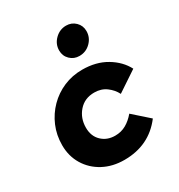

<svg xmlns="http://www.w3.org/2000/svg" viewBox="-183 -898 966 1034"><g transform="rotate(-30 300.0 -381.0)"><path d="M291 11Q218 11 161 -19.5Q104 -50 71.5 -103.5Q39 -157 39 -225Q39 -288 62 -342Q85 -396 125.5 -437Q166 -478 219.5 -501Q273 -524 335 -524Q421 -524 484 -486.5Q547 -449 577 -391L451 -307Q435 -339 404 -362Q373 -385 330 -385Q270 -385 233.5 -343.5Q197 -302 197 -243Q197 -190 230 -158.5Q263 -127 313 -127Q351 -127 381.5 -144.5Q412 -162 437 -192L534 -106Q445 11 291 11ZM361 -595Q327 -595 303.5 -618Q280 -641 280 -675Q280 -715 309.5 -744Q339 -773 379 -773Q413 -773 436.5 -750Q460 -727 460 -693Q460 -653 431 -624Q402 -595 361 -595Z"/></g></svg>

Font: Red Hat Mono
Style: Bold Italic
Weight: 700
Italic angle: -12°
Monospace: yes
Designer: Pentagram, MCKL
Foundry: Pentagram, MCKL
Version: Version 1.023; ttfautohint (v1.8.3)